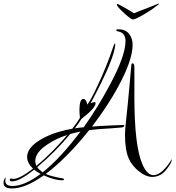

<svg xmlns="http://www.w3.org/2000/svg" viewBox="-220 -880 990 1083"><path d="M678 -859Q678 -858 669 -851Q660 -844 649.5 -836.5Q639 -829 634 -825Q616 -813 594 -800Q572 -787 554 -778.5Q536 -770 530 -770Q525 -770 512.5 -779Q500 -788 485.5 -801Q471 -814 459 -826Q451 -834 445 -842Q439 -850 439 -854Q439 -860 449.5 -855Q460 -850 474 -842Q495 -830 513.5 -819Q532 -808 536 -805Q544 -808 554 -812.5Q564 -817 570 -819L630 -842Q653 -851 665.5 -856.5Q678 -862 678 -859ZM-152 183Q-200 183 -200 152Q-200 130 -187 120Q-190 130 -190 140Q-190 169 -150 169Q-82 169 9 101Q-12 90 -27 77Q-111 143 -150 143Q-165 143 -165 134Q-165 127 -157 127Q-155 127 -151.5 128Q-148 129 -146 129Q-108 129 -34 71Q-67 39 -67 6Q-67 -64 62 -119Q88 -130 119.5 -138.5Q151 -147 188 -154Q201 -171 212 -186.5Q223 -202 231 -216Q228 -242 228 -259Q228 -322 251 -322Q265 -322 273 -290Q283 -304 297 -329.5Q311 -355 328 -392Q354 -446 377 -503Q400 -560 420 -620Q424 -631 429 -636Q430 -635 430 -632Q430 -556 291 -297Q305 -304 313 -304Q319 -304 319 -297Q319 -271 239 -209Q232 -197 222.5 -183.5Q213 -170 202 -156Q224 -160 252 -162Q292 -218 329 -278Q366 -338 400 -402Q488 -566 488 -648Q488 -696 445 -703Q436 -705 436 -709Q436 -715 447 -715Q486 -715 507 -690.5Q528 -666 528 -627Q528 -540 445 -388Q414 -331 377 -275.5Q340 -220 299 -166Q316 -168 347 -169.5Q378 -171 421 -173Q450 -174 463 -174.5Q476 -175 475 -175Q481 -175 481 -172Q481 -162 461.5 -160.5Q442 -159 404 -156Q367 -154 336.5 -151.5Q306 -149 283 -146Q155 14 38 101Q64 114 132 126Q141 127 141 132Q141 137 131 137Q87 137 27 109Q-77 183 -152 183ZM640 118Q603 118 563 86Q524 54 507 16Q485 -32 485 -122Q485 -149 493 -219.5Q501 -290 511 -403L520 -504Q521 -523 527 -523Q538 -523 538 -501V-333Q538 -58 583 46Q610 108 646 108Q693 108 750 17Q749 36 728 64Q706 94 689 104Q664 118 640 118ZM21 92Q121 12 234 -138Q219 -135 204.5 -131.5Q190 -128 176 -124Q90 -21 -10 63Q-5 71 3 78Q11 85 21 92ZM-15 56Q30 19 73.5 -25Q117 -69 160 -119Q95 -98 47 -65Q-21 -20 -21 28Q-21 42 -15 56Z"/></svg>

Font: Love Light
Style: Regular
Weight: 400
Designer: Robert E. Leuschke
Foundry: Robert E. Leuschke
Version: Version 1.010; ttfautohint (v1.8.3)